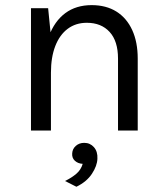

<svg xmlns="http://www.w3.org/2000/svg" viewBox="-20 -510 644 750"><path d="M441 0V-281Q441 -349.5 408.2 -385.2Q375.5 -421 319 -421Q276 -421 244.5 -397.5Q213 -374 196 -330.2Q179 -286.5 179 -226H149Q149 -309.5 171 -368.5Q193 -427.5 235.2 -458.8Q277.5 -490 338 -490Q394.5 -490 434.8 -464.8Q475 -439.5 496.5 -392.5Q518 -345.5 518 -281V0ZM101 0V-478H168L179 -368V0ZM278.5 219.5 234 197Q260.5 184 278.5 168.5Q296.5 153 303 130Q284.5 129 272.5 118Q260.5 107 262 89Q263 71.5 276.2 59.8Q289.5 48 309 48Q332 48 347 65Q362 82 360.5 110Q359.5 138 339 169Q318.5 200 278.5 219.5Z"/></svg>

Font: Karla
Style: Regular
Weight: 400
Designer: Jonathan Pinhorn
Version: Version 2.004;gftools[0.9.33]